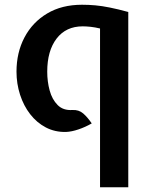

<svg xmlns="http://www.w3.org/2000/svg" viewBox="-20 -548 636 809"><path d="M401.5 241V-428Q380.5 -433 362 -435Q343.5 -437 328.5 -437Q258 -437 218.5 -385.5Q179 -334 179 -246Q179 -204.5 189.2 -166.8Q199.5 -129 222.8 -105.5Q246 -82 285 -84.5Q312 -86 330.5 -70Q349 -54 366.5 -28Q339.5 -12.5 310.8 -2.8Q282 7 258 8Q211.5 9 173.2 -11Q135 -31 107.2 -66.8Q79.5 -102.5 64.5 -149Q49.5 -195.5 49.5 -246Q49.5 -326.5 83.2 -390.5Q117 -454.5 178.8 -491.2Q240.5 -528 325.5 -528Q353.5 -528 381.5 -525.5Q409.5 -523 443 -516.2Q476.5 -509.5 520.5 -497.5V241Z"/></svg>

Font: Expletus Sans SemiBold
Style: Regular
Weight: 600
Version: Version 7.500